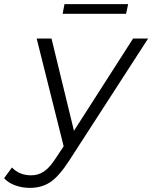

<svg xmlns="http://www.w3.org/2000/svg" viewBox="-125 -713 739 932"><path d="M594 -526 210 68Q162 142 120 170.5Q78 199 20 199Q-18 199 -52 186.5Q-86 174 -105 152L-67 100Q-31 138 26 138Q61 138 89 119Q117 100 147 53L184 -3L53 -526H125L234 -78L521 -526ZM188 -693H497L487 -646H179Z"/></svg>

Font: Idrija
Style: Italic
Weight: 400
Italic angle: -11.3°
Designer: Julieta Ulanovsky
Foundry: Julieta Ulanovsky
Version: Version 7.200